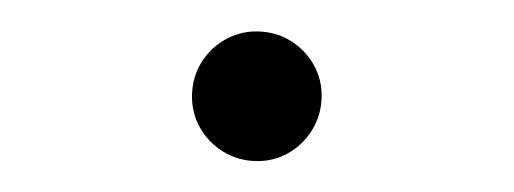

<svg xmlns="http://www.w3.org/2000/svg" viewBox="-31 -579 1063 397"><g transform="rotate(5 500.0 -380.0)"><path d="M500 -514Q537 -514 567.5 -496Q598 -478 616 -448Q634 -418 634 -380Q634 -344 616 -313Q598 -282 568 -264Q538 -246 500 -246Q464 -246 433 -264Q402 -282 384 -312.5Q366 -343 366 -380Q366 -417 384 -447.5Q402 -478 432.5 -496Q463 -514 500 -514Z"/></g></svg>

Font: Noto Sans HK Thin ExtraBold
Style: Regular
Weight: 800
Version: Version 2.004-H2;hotconv 1.0.118;makeotfexe 2.5.65603